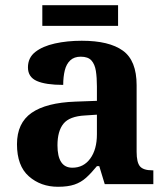

<svg xmlns="http://www.w3.org/2000/svg" viewBox="-20 -705 639 735"><path d="M202 10Q136 10 90.5 -30Q45 -70 45 -153Q45 -234 101 -273Q157 -312 269 -316L351 -319V-374Q351 -408 347 -433.5Q343 -459 330 -473.5Q317 -488 289 -488Q264 -488 249 -474Q234 -460 228 -435.5Q222 -411 222 -380Q155 -380 121 -395Q87 -410 87 -447Q87 -484 115 -506Q143 -528 190 -538.5Q237 -549 293 -549Q398 -549 450.5 -511Q503 -473 503 -379V-124Q503 -83 516 -68Q529 -53 563 -53H567V0H381L360 -69H351Q329 -42 309.5 -24.5Q290 -7 265 1.5Q240 10 202 10ZM257 -63Q300 -63 325.5 -98Q351 -133 351 -191V-266L306 -263Q246 -260 223 -231.5Q200 -203 200 -149Q200 -63 257 -63ZM142 -606V-685H432V-606Z"/></svg>

Font: Noto Serif Khojki
Style: Bold
Weight: 700
Version: Version 2.003